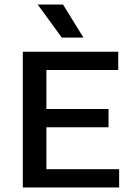

<svg xmlns="http://www.w3.org/2000/svg" viewBox="-20 -822 579 842"><path d="M80 0V-595H498.5V-515H183.5V-80H502.5V0ZM144 -264V-344H456V-264ZM251 -657 145.5 -802H256.5L346 -657Z"/></svg>

Font: Encode Sans SC Medium
Style: Regular
Weight: 500
Version: Version 3.002